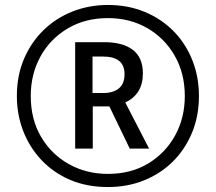

<svg xmlns="http://www.w3.org/2000/svg" viewBox="-20 -744 870 774"><path d="M415 10Q330 10 262.5 -19Q195 -48 147 -99Q99 -150 73.5 -216Q48 -282 48 -357Q48 -439 76.5 -506Q105 -573 155 -622Q205 -671 272 -697.5Q339 -724 415 -724Q496 -724 563.5 -696Q631 -668 680 -618Q729 -568 755.5 -501Q782 -434 782 -357Q782 -277 754.5 -210Q727 -143 677.5 -93.5Q628 -44 561 -17Q494 10 415 10ZM415 -43Q508 -43 577.5 -85Q647 -127 686 -198Q725 -269 725 -357Q725 -448 684.5 -519Q644 -590 574 -630.5Q504 -671 415 -671Q323 -671 252.5 -629Q182 -587 143 -516Q104 -445 104 -357Q104 -263 145.5 -192.5Q187 -122 257.5 -82.5Q328 -43 415 -43ZM283 -145V-574H400Q475 -574 515.5 -543Q556 -512 556 -448Q556 -364 485 -331L581 -145H503L421 -315H354V-145ZM396 -369Q436 -369 459 -387.5Q482 -406 482 -445Q482 -516 396 -516H353V-369Z"/></svg>

Font: Noto Sans Lao ExtraCondensed
Style: Regular
Weight: 400
Width: 2
Designer: Monotype Design Team
Foundry: Monotype Imaging Inc.
Version: Version 2.003; ttfautohint (v1.8.4.7-5d5b)